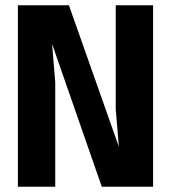

<svg xmlns="http://www.w3.org/2000/svg" viewBox="-20 -710 650 730"><path d="M420 -690V-295L432 -152L242 -690H48V0H190V-398L178 -543L367 0H562V-690Z"/></svg>

Font: Decalotype
Style: Bold
Weight: 700
Designer: Alfredo Marco Pradil
Foundry: Alfredo Marco Pradil
Version: Version 1.0